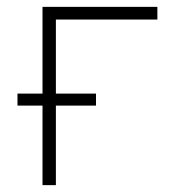

<svg xmlns="http://www.w3.org/2000/svg" viewBox="-20 -540 540 560"><path d="M104 0V-232H31V-267H104V-520H439V-483H143V-267H260V-232H143V0Z"/></svg>

Font: Iosevka Term Curly Extralight
Style: Regular
Weight: 200
Designer: Belleve Invis
Foundry: Belleve Invis
Version: Version 32.3.0